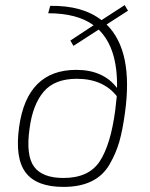

<svg xmlns="http://www.w3.org/2000/svg" viewBox="-20 -721 588 753"><path d="M482 -679 398 -625Q504 -521 470 -278Q461 -211 448 -165.5Q435 -120 409.5 -76Q384 -32 339 -10Q294 12 229 12Q123 12 80.5 -44.5Q38 -101 55 -223Q86 -447 279 -447Q385 -447 439 -376Q442 -532 367 -605L268 -541L256 -562L347 -622Q283 -669 169 -669L177 -698Q304 -700 378 -642L469 -701ZM229 -23Q328 -23 371 -88Q414 -153 432 -289Q436 -327 438 -344Q384 -412 281 -412Q194 -412 151 -361Q108 -310 96 -217Q81 -112 113.5 -67.5Q146 -23 229 -23Z"/></svg>

Font: Exo 2.0 Extra Light
Style: Italic
Weight: 250
Italic angle: -8°
Designer: Natanael Gama
Version: Version 1.001;PS 001.001;hotconv 1.0.70;makeotf.lib2.5.58329